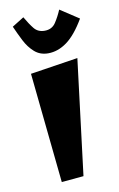

<svg xmlns="http://www.w3.org/2000/svg" viewBox="-86 -786 526 849"><g transform="rotate(-10 177.0 -361.5)"><path d="M121 15 70 -480 284 -513 220 6ZM161 -556Q125 -556 100 -578Q75 -600 58 -633.5Q41 -667 27 -699L80 -732Q99 -699 116 -678Q133 -657 163 -657Q196 -657 213 -683Q230 -709 242 -738L326 -683Q286 -615 245.5 -585.5Q205 -556 161 -556Z"/></g></svg>

Font: Joti One
Style: Regular
Weight: 400
Designer: Eduardo Rodriguez Tunni
Foundry: Eduardo Rodriguez Tunni
Version: Version 1.002; ttfautohint (v1.8.4.7-5d5b);gftools[0.9.24]